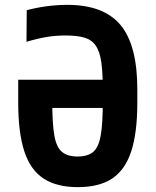

<svg xmlns="http://www.w3.org/2000/svg" viewBox="-20 -760 640 790"><path d="M300 10Q213 10 159 -25.5Q105 -61 80 -137.5Q55 -214 55 -337V-432H466V-316H183L195 -346V-342Q195 -252 203.5 -203Q212 -154 235 -135Q258 -116 299 -116Q341 -116 363.5 -135Q386 -154 394.5 -203Q403 -252 403 -342V-388Q403 -459 397 -503Q391 -547 374.5 -571.5Q358 -596 328 -605Q298 -614 250 -614Q210 -614 173 -608Q136 -602 89 -588L90 -718Q131 -729 173.5 -734.5Q216 -740 257 -740Q407 -740 476 -657Q545 -574 545 -393V-337Q545 -214 520 -137.5Q495 -61 441.5 -25.5Q388 10 300 10Z"/></svg>

Font: M PLUS Code Latin Expanded
Style: Bold
Weight: 700
Width: 7
Designer: Coji Morishita
Foundry: UNDERFOREST DESIGN
Version: Version 1.002; ttfautohint (v1.8.3)